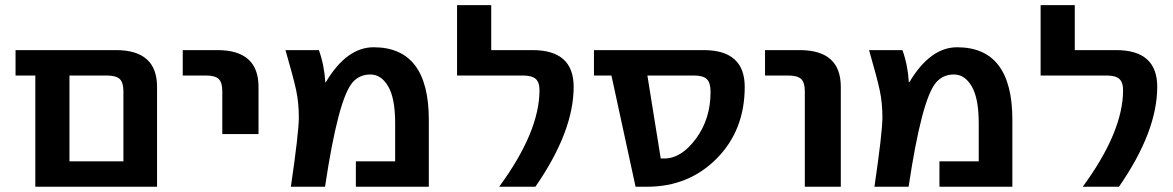

<svg xmlns="http://www.w3.org/2000/svg" viewBox="-20 -710 4458 730"><path d="M39.1 -422.9V-519.5H420.9Q577.1 -519.5 577.1 -379.9V0H114.3V-422.9ZM244.1 -96.7H449.2V-363.3Q449.2 -396.5 435.1 -409.7Q420.9 -422.9 385.7 -422.9H244.1Z M674.8 -422.9V-519.5H806.6Q962.9 -519.5 962.9 -379.9V-200.2H825.2V-363.3Q825.2 -396.5 811.5 -409.7Q797.9 -422.9 762.7 -422.9Z M1065.4 -519.5H1192.4Q1212.9 -462.9 1216.8 -397.5H1218.8Q1297.9 -530.3 1400.4 -530.3Q1610.4 -530.3 1610.4 -254.9V0H1333V-96.7H1482.4V-242.2Q1482.4 -335.9 1456.1 -381.3Q1429.7 -426.8 1388.2 -426.8Q1346.7 -426.8 1320.3 -396.5Q1265.6 -333 1215.8 0H1085.9Q1116.2 -207 1116.2 -263.2Q1116.2 -319.3 1106 -367.2Q1095.7 -415 1065.4 -519.5Z M1717.8 -422.9V-690.4H1847.7V-519.5H2004.9Q2161.1 -519.5 2161.1 -379.9Q2161.1 -210 2015.6 0H1877.9Q2031.2 -209 2031.2 -367.2Q2031.2 -397.5 2016.6 -410.2Q2002 -422.9 1967.8 -422.9Z M2238.3 -422.9V-519.5H2655.3Q2811.5 -519.5 2811.5 -379.9Q2811.5 -214.8 2705.1 -107.4Q2598.6 0 2440.4 0H2396.5L2304.7 -422.9ZM2441.4 -422.9 2492.2 -107.4H2505.9Q2570.3 -107.4 2626 -182.6Q2681.6 -257.8 2681.6 -360.4Q2681.6 -395.5 2667.5 -409.2Q2653.3 -422.9 2618.2 -422.9Z M2888.7 -422.9V-519.5H3020.5Q3176.8 -519.5 3176.8 -379.9V0H3040V-363.3Q3040 -396.5 3025.9 -409.7Q3011.7 -422.9 2976.6 -422.9Z M3284.2 -519.5H3411.1Q3431.6 -462.9 3435.5 -397.5H3437.5Q3516.6 -530.3 3619.1 -530.3Q3829.1 -530.3 3829.1 -254.9V0H3551.8V-96.7H3701.2V-242.2Q3701.2 -335.9 3674.8 -381.3Q3648.4 -426.8 3606.9 -426.8Q3565.4 -426.8 3539.1 -396.5Q3484.4 -333 3434.6 0H3304.7Q3335 -207 3335 -263.2Q3335 -319.3 3324.7 -367.2Q3314.5 -415 3284.2 -519.5Z M3936.5 -422.9V-690.4H4066.4V-519.5H4223.6Q4379.9 -519.5 4379.9 -379.9Q4379.9 -210 4234.4 0H4096.7Q4250 -209 4250 -367.2Q4250 -397.5 4235.4 -410.2Q4220.7 -422.9 4186.5 -422.9Z"/></svg>

Font: GenEi M Gothic v2 Bold
Style: Regular
Weight: 700
Version: Version 2.0